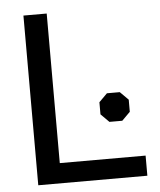

<svg xmlns="http://www.w3.org/2000/svg" viewBox="-51 -745 657 789"><g transform="rotate(-5 277.5 -350.0)"><path d="M75 -700H171V-83H525V0H75ZM355 -268V-318L389 -352H442L476 -318V-268L442 -234H389Z"/></g></svg>

Font: Chakra Petch Medium
Style: Regular
Weight: 500
Designer: Katatrad Aksorn Co.,Ltd.
Foundry: Cadson Demak Co.,Ltd.
Version: Version 1.000; ttfautohint (v1.6)